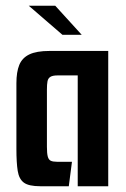

<svg xmlns="http://www.w3.org/2000/svg" viewBox="-20 -647 436 667"><path d="M120 0Q80 0 63 -12.5Q46 -25 41.5 -53.5Q37 -82 37 -130V-358Q37 -397 47 -421.5Q57 -446 82 -458Q107 -470 152 -470H356V0H250V-385H180Q163 -385 155 -380Q147 -375 145 -364.5Q143 -354 143 -336V-137Q143 -114 146 -103Q149 -92 156.5 -88.5Q164 -85 178 -85H230L219 0ZM197 -526 80 -627H172L264 -526Z"/></svg>

Font: Smooch Sans Thin
Style: Bold
Weight: 700
Version: Version 1.010